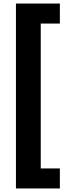

<svg xmlns="http://www.w3.org/2000/svg" viewBox="-20 -820 394 1084"><path d="M70 244V-800H318V-687H210V131H318V244Z"/></svg>

Font: Noto Sans Malayalam ExtraBold
Style: Regular
Weight: 800
Designer: Jelle Bosma - Monotype Design Team
Foundry: Monotype Imaging Inc.
Version: Version 2.104; ttfautohint (v1.8.4.7-5d5b)